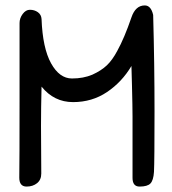

<svg xmlns="http://www.w3.org/2000/svg" viewBox="-20 -686 635 707"><path d="M464 -622Q438 -546 412 -499Q394 -465 373.5 -445.5Q353 -426 320 -411Q287 -397 245 -397Q199 -397 168 -453Q137 -509 133 -616Q132 -632 119.5 -641Q107 -650 90 -650Q75 -650 63.5 -634.5Q52 -619 52 -601V-317Q52 -92 51 -32Q51 1 78 1Q101 1 116.5 -11.5Q132 -24 132 -47L131 -223Q131 -287 133 -367Q179 -310 249 -310Q319 -310 374 -347Q429 -384 464 -443L466 -370Q468 -292 468 -257V-31Q468 1 494 1Q523 1 534 -10.5Q545 -22 547 -53Q549 -93 549 -275Q549 -449 544 -631Q536 -666 513 -666Q479 -666 464 -622Z"/></svg>

Font: Patrick Hand SC
Style: Regular
Weight: 400
Designer: Patrick Wagesreiter
Foundry: Patrick Wagesreiter
Version: Version 2.001; ttfautohint (v1.8.2)